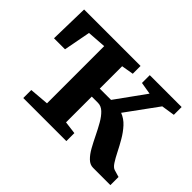

<svg xmlns="http://www.w3.org/2000/svg" viewBox="-109 -783 1010 1010"><g transform="rotate(45 396.0 -278.0)"><path d="M133 0V-59.5L241 -68.5V-494L135.5 -486.5L107 -336.5H25L30 -555.5H450V-497.5L382.5 -486V-319.5H466.5L586.5 -486L518.5 -497.5V-555.5H755.5V-497.5L681 -486L552 -309Q583.5 -297 607.5 -270.8Q631.5 -244.5 650.2 -212.2Q669 -180 684.2 -149.5Q699.5 -119 713.5 -97.5Q727.5 -76 742 -72L781 -60.5V0H652Q629 0 609.8 -18.8Q590.5 -37.5 574 -67.2Q557.5 -97 541.5 -130Q525.5 -163 508.5 -192.8Q491.5 -222.5 472 -241.2Q452.5 -260 428.5 -260H382.5V-68.5L453.5 -59.5V0Z"/></g></svg>

Font: Merriweather
Style: Bold
Weight: 700
Designer: Eben Sorkin
Foundry: Eben Sorkin
Version: Version 2.100; ttfautohint (v1.7.19-72a1) -l 8 -r 50 -G 200 